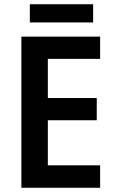

<svg xmlns="http://www.w3.org/2000/svg" viewBox="-20 -887 544 907"><path d="M453 0H81V-714H453V-609H206V-424H437V-319H206V-106H453ZM420 -867V-781H121V-867Z"/></svg>

Font: Noto Sans Georgian SemiCondensed SemiBold
Style: Regular
Weight: 600
Width: 4
Designer: Monotype Design Team, Akaki Razmadze
Foundry: Google LLC
Version: Version 2.005; ttfautohint (v1.8.4.7-5d5b)